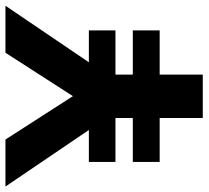

<svg xmlns="http://www.w3.org/2000/svg" viewBox="-72 -696 745 686"><g transform="rotate(-90 300.0 -352.5)"><path d="M222 0V-154H65V-250H222V-312H65V-407H179L-23 -705H145L300 -464L455 -705H623L421 -407H535V-312H377V-250H535V-154H377V0Z"/></g></svg>

Font: Nunito Sans ExtraBold
Style: Regular
Weight: 800
Designer: Vernon Adams
Foundry: Vernon Adams
Version: Version 3.101; ttfautohint (v1.8.4.7-5d5b);gftools[0.9.27]